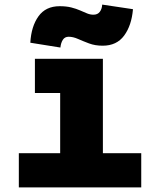

<svg xmlns="http://www.w3.org/2000/svg" viewBox="-20 -816 690 836"><path d="M242 0V-560H428V0ZM62 0V-149H595V0ZM132 -411V-560H335V-411ZM243 -609 112 -630Q116 -701 147.5 -745Q179 -789 240 -789Q269 -789 290.5 -783.5Q312 -778 329 -770.5Q346 -763 359.5 -757.5Q373 -752 387 -752Q405 -752 414.5 -764.5Q424 -777 425 -796L559 -776Q553 -705 520.5 -661Q488 -617 427 -617Q394 -617 367.5 -627Q341 -637 319.5 -646.5Q298 -656 279 -656Q262 -656 253.5 -642.5Q245 -629 243 -609Z"/></svg>

Font: Azeret Mono ExtraBold
Style: Regular
Weight: 800
Designer: Martin Vácha
Foundry: Displaay
Version: Version 1.002